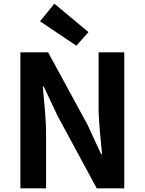

<svg xmlns="http://www.w3.org/2000/svg" viewBox="-20 -1026 789 1046"><path d="M396 -777 462 -851 276 -1006 198 -910ZM91 0H231V-297C231 -382 220 -475 213 -555H218L293 -396L507 0H657V-741H517V-445C517 -361 529 -263 536 -186H531L457 -346L242 -741H91Z"/></svg>

Font: Noto Sans JP
Style: Bold
Weight: 700
Designer: Ryoko NISHIZUKA  (kana, bopomofo & ideographs); Paul D. Hunt (Latin, Greek & Cyrillic); Sandoll Communications , Soo-you
Foundry: Adobe
Version: Version 2.002;hotconv 1.0.116;makeotfexe 2.5.65601